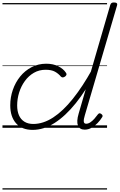

<svg xmlns="http://www.w3.org/2000/svg" viewBox="-20 -1035 970 1555"><path d="M245 17Q157 17 110 -36.5Q63 -90 63 -182Q63 -247 84 -307.5Q105 -368 143.5 -415.5Q182 -463 236 -491Q290 -519 355 -519Q410 -519 451.5 -498.5Q493 -478 514 -446Q520 -438 518.5 -430.5Q517 -423 507 -415Q496 -408 488 -408Q480 -408 473 -415Q453 -439 425 -454.5Q397 -470 349 -470Q297 -470 254.5 -445.5Q212 -421 181.5 -379Q151 -337 135 -285.5Q119 -234 119 -181Q119 -135 133.5 -101.5Q148 -68 177.5 -49.5Q207 -31 250 -31Q261 -31 266 -23.5Q271 -16 270 -6.5Q269 3 262.5 10Q256 17 245 17ZM0 490H523V500H0ZM0 -20H523V0H0ZM0 -505H523V-500H0ZM0 -1010H523V-1000H0Z M244 17Q235 17 230.5 10Q226 3 226.5 -6.5Q227 -16 233 -23.5Q239 -31 249 -31Q330 -31 410.5 -83.5Q491 -136 570 -235Q649 -334 724 -469Q729 -477 737.5 -475Q746 -473 752 -465.5Q758 -458 753 -449Q678 -304 594 -199.5Q510 -95 422 -39Q334 17 244 17ZM523 490V500ZM523 -20V0ZM523 -505V-500ZM523 -1010V-1000Z M666 15Q625 15 611.5 -18Q598 -51 617 -115L873 -995Q877 -1006 883 -1010.5Q889 -1015 903 -1015Q919 -1015 925.5 -1009Q932 -1003 928 -991L667 -101Q657 -69 658.5 -51Q660 -33 678 -33Q695 -33 712 -44.5Q729 -56 744.5 -73.5Q760 -91 773 -109Q780 -117 785.5 -117.5Q791 -118 799 -113Q809 -106 810.5 -99.5Q812 -93 808 -87Q793 -62 770.5 -38.5Q748 -15 721.5 0Q695 15 666 15ZM523 490H847V500H523ZM523 -20H847V0H523ZM523 -505H847V-500H523ZM523 -1010H847V-1000H523Z"/></svg>

Font: Playwrite AU NSW Guides
Style: Regular
Weight: 400
Designer: Veronika Burian, José Scaglione
Foundry: TypeTogether
Version: Version 1.003